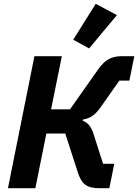

<svg xmlns="http://www.w3.org/2000/svg" viewBox="-20 -995 730 1015"><path d="M598 -915 486 -975 367 -785 451 -739ZM22 0H167L225 -289H325L391 -85C412 -20 439 0 507 0H558L584 -129H525L473 -291C461 -328 443 -347 417 -357L418 -363C456 -369 482 -386 512 -428L611 -569H664L690 -698H626C565 -698 534 -677 498 -627L350 -417H250L307 -698H162Z"/></svg>

Font: Braiins Sans
Style: Bold Italic
Weight: 700
Italic angle: -11.31°
Designer: Mike Abbink, Paul van der Laan, Pieter van Rosmalen, Jiri Chlebus, Lubos Buracinsky
Foundry: Bold Monday, Sudetype
Version: Version 1.000;hotconv 1.0.109;makeotfexe 2.5.65596